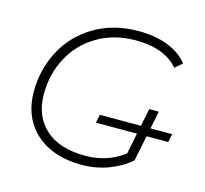

<svg xmlns="http://www.w3.org/2000/svg" viewBox="-97 -758 933 872"><g transform="rotate(15 370.0 -322.0)"><path d="M684 -559 650 -530Q586 -605 450 -605Q349 -605 271 -559Q193 -513 151 -434.5Q109 -356 109 -262Q109 -159 174.5 -99Q240 -39 363 -39Q465 -39 544 -98L589 -319H634L585 -77Q542 -39 482.5 -17Q423 5 358 5Q265 5 198.5 -28.5Q132 -62 97 -121.5Q62 -181 62 -260Q62 -366 109.5 -455Q157 -544 246 -596.5Q335 -649 453 -649Q530 -649 589.5 -626Q649 -603 684 -559ZM379 -236H719L711 -197H371Z"/></g></svg>

Font: Montserrat Ace
Style: Light Italic
Weight: 300
Italic angle: -11.3°
Designer: Julieta Ulanovsky
Foundry: Julieta Ulanovsky
Version: Version 1